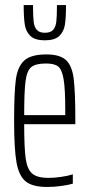

<svg xmlns="http://www.w3.org/2000/svg" viewBox="-20 -734 356 762"><path d="M279 -241H76Q76 -147 82 -104.5Q88 -62 108 -45Q128 -28 172 -28Q195 -28 222.5 -32Q250 -36 269 -42V-5Q252 0 223.5 4Q195 8 167 8Q109 8 82 -14Q55 -36 45.5 -89.5Q36 -143 36 -254Q36 -368 43 -419Q50 -470 76.5 -494Q103 -518 164 -518Q218 -518 242 -495.5Q266 -473 272.5 -421.5Q279 -370 279 -256ZM76 -277H239V-297Q239 -381 232.5 -419.5Q226 -458 211 -470Q196 -482 163 -482Q122 -482 104.5 -468Q87 -454 81.5 -413Q76 -372 76 -277ZM74 -714H111Q111 -670 113.5 -648.5Q116 -627 126 -615.5Q136 -604 158 -604Q181 -604 191 -615.5Q201 -627 203.5 -648Q206 -669 206 -714H242Q242 -663 237.5 -635.5Q233 -608 215 -591Q197 -574 158 -574Q119 -574 101 -591Q83 -608 78.5 -635.5Q74 -663 74 -714Z"/></svg>

Font: Saira Ultra Condensed ExLight
Style: Regular
Weight: 200
Width: 1
Designer: Hector Gatti with collaboration of the Omnibus-Type team
Foundry: Omnibus-Type
Version: Version 1.001; ttfautohint (v1.8)